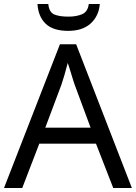

<svg xmlns="http://www.w3.org/2000/svg" viewBox="-20 -938 679 958"><path d="M0 0 279 -717H360L638 0H545L459 -221H176L91 0ZM206 -301H432L352 -517Q350 -522 345.5 -536.5Q341 -551 336 -567.5Q331 -584 326 -600Q321 -616 318 -624Q310 -593 301.5 -563.5Q293 -534 287 -517ZM221 -918Q225 -877 250.5 -866Q276 -855 322 -855Q361 -855 389.5 -867Q418 -879 423 -918H478Q473 -858 432.5 -821Q392 -784 320 -784Q245 -784 208 -819.5Q171 -855 167 -918Z"/></svg>

Font: BC Sans
Style: Regular
Weight: 400
Designer: Monotype Design Team
Province of B.C.
Foundry: Monotype Imaging Inc.
Version: Version 2.000;GOOG;noto-source:20170915:90ef993387c0